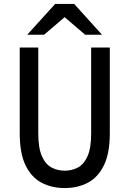

<svg xmlns="http://www.w3.org/2000/svg" viewBox="-20 -941 656 973"><path d="M308 12Q242 12 190.5 -15.2Q139 -42.5 109.5 -103.2Q80 -164 80 -265.5V-700H174V-265.5Q174 -191 192.2 -149.8Q210.5 -108.5 241 -92.2Q271.5 -76 308 -76Q344.5 -76 375 -92.2Q405.5 -108.5 423.8 -149.8Q442 -191 442 -265.5V-700H536.5V-265.5Q536.5 -165 507 -104Q477.5 -43 426 -15.5Q374.5 12 308 12ZM118 -765 259.5 -921H356L497 -765H411.5L307.5 -854L203.5 -765Z"/></svg>

Font: Overpass Mono Light Medium
Style: Regular
Weight: 500
Monospace: yes
Version: Version 4.000